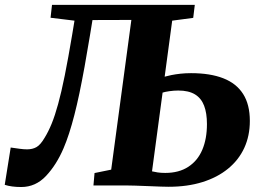

<svg xmlns="http://www.w3.org/2000/svg" viewBox="-46 -763 1078 790"><path d="M41.5 6.5Q20.5 6.5 4 4.2Q-12.5 2 -26.5 -2.5L-2 -156Q18.5 -153 35.2 -150.8Q52 -148.5 65.5 -148.5Q88 -148.5 104.2 -157.8Q120.5 -167 137.5 -196Q153 -221 166.5 -254Q180 -287 193.2 -335Q206.5 -383 220.5 -452.5Q234.5 -522 251 -620.5L260.5 -678L162 -690L168 -743H755.5L749 -689.5L662.5 -678L631.5 -447.5Q641.5 -450.5 658.8 -454Q676 -457.5 697 -459.8Q718 -462 740 -462Q818.5 -462 872.5 -441Q926.5 -420 954.2 -376.5Q982 -333 982 -265.5Q982 -204 959 -154.2Q936 -104.5 892.2 -68.8Q848.5 -33 786.8 -13.8Q725 5.5 647.5 5.5Q638.5 5.5 615.5 4.8Q592.5 4 564.2 2.8Q536 1.5 510.2 0.8Q484.5 0 470 0H338.5L343 -51L411.5 -65L494.5 -681L334.5 -680.5L324 -616.5Q312.5 -546.5 301.8 -487.5Q291 -428.5 280.8 -379.5Q270.5 -330.5 260 -289.8Q249.5 -249 238.5 -215Q227.5 -181 215.5 -153Q186.5 -85 143.5 -39.2Q100.5 6.5 41.5 6.5ZM634 -51.5Q690.5 -51.5 729 -76.8Q767.5 -102 786.5 -147Q805.5 -192 805.5 -252.5Q805.5 -297.5 793.8 -328.2Q782 -359 756 -374.8Q730 -390.5 687.5 -390.5Q669.5 -390.5 650.8 -387.8Q632 -385 623 -382L579.5 -58Q590 -55.5 603 -53.5Q616 -51.5 634 -51.5Z"/></svg>

Font: Merriweather 20pt Black
Style: Italic
Weight: 900
Italic angle: -7.8°
Version: Version 2.101